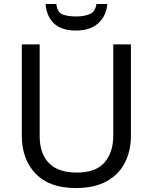

<svg xmlns="http://www.w3.org/2000/svg" viewBox="-20 -938 771 968"><path d="M640 -252Q640 -178 610 -118.5Q580 -59 518.5 -24.5Q457 10 362 10Q229 10 159.5 -62.5Q90 -135 90 -254V-714H180V-251Q180 -164 226.5 -116Q273 -68 367 -68Q464 -68 507.5 -119.5Q551 -171 551 -252V-714H640ZM521 -918Q516 -858 475.5 -821Q435 -784 363 -784Q289 -784 251.5 -820.5Q214 -857 210 -918H264Q269 -877 294 -866Q319 -855 365 -855Q404 -855 432.5 -867Q461 -879 466 -918Z"/></svg>

Font: Noto Sans Soyombo
Style: Regular
Weight: 400
Designer: Monotype Design Team
Foundry: Monotype Imaging Inc.
Version: Version 2.001; ttfautohint (v1.8.4.7-5d5b)